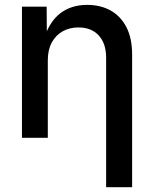

<svg xmlns="http://www.w3.org/2000/svg" viewBox="-20 -570 637 794"><path d="M177.7 -320.3V0H70.8V-542.5H172.9L173.8 -409.7H161.6Q185.5 -482.4 230.7 -516.1Q275.9 -549.8 340.3 -549.8Q396 -549.8 437.7 -526.4Q479.5 -502.9 502.9 -457.3Q526.4 -411.6 526.4 -344.2V204.1H418.9V-330.6Q418.9 -390.1 388.4 -423.3Q357.9 -456.5 304.2 -456.5Q268.1 -456.5 239.5 -440.7Q210.9 -424.8 194.3 -394.5Q177.7 -364.3 177.7 -320.3Z"/></svg>

Font: Inter 16pt Medium
Style: Regular
Weight: 500
Version: Version 4.001;git-66647c0bb